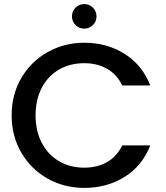

<svg xmlns="http://www.w3.org/2000/svg" viewBox="-20 -913 813 939"><path d="M392 -773Q367 -773 349.5 -790.5Q332 -808 332 -833Q332 -858 349.5 -875.5Q367 -893 392 -893Q417 -893 434.5 -875.5Q452 -858 452 -833Q452 -808 434.5 -790.5Q417 -773 392 -773ZM37 -349Q37 -451 84.5 -532Q132 -613 213.5 -658.5Q295 -704 392 -704Q503 -704 589.5 -649.5Q676 -595 715 -495H578Q551 -550 503 -577Q455 -604 392 -604Q323 -604 269 -573Q215 -542 184.5 -484Q154 -426 154 -349Q154 -272 184.5 -214Q215 -156 269 -124.5Q323 -93 392 -93Q455 -93 503 -120Q551 -147 578 -202H715Q676 -102 589.5 -48Q503 6 392 6Q294 6 213 -39.5Q132 -85 84.5 -166Q37 -247 37 -349Z"/></svg>

Font: Fz Poppins Med
Style: Regular
Weight: 500
Designer: Ninad Kale (Devanagari), Jonny Pinhorn (Latin)
Foundry: Indian Type Foundry
Version: Vit hóa bi Vntype.Com & FontZin.Com